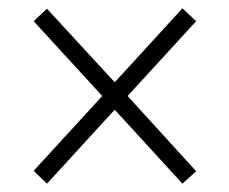

<svg xmlns="http://www.w3.org/2000/svg" viewBox="-20 -590 550 462"><path d="M93 -148 61 -179 226 -359 61 -539 93 -569 256 -392 419 -570 452 -539 287 -359 452 -178 419 -148 256 -326Z"/></svg>

Font: Noto Serif Lao SemiCondensed Light
Style: Regular
Weight: 300
Width: 4
Designer: Monotype Design Team
Foundry: Monotype Imaging Inc.
Version: Version 2.003; ttfautohint (v1.8.4.7-5d5b)